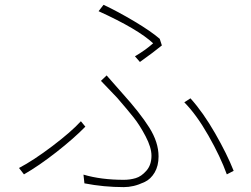

<svg xmlns="http://www.w3.org/2000/svg" viewBox="-20 -767 1040 794"><path d="M314.5 -265.6 333 -243.2Q285.2 -194.3 212.9 -137.7Q140.6 -81.1 79.1 -45.9L58.6 -72.3Q118.2 -103.5 196.3 -162.6Q274.4 -221.7 314.5 -265.6ZM946.3 -60.5 918 -45.9Q891.6 -119.1 841.8 -206.5Q792 -293.9 742.2 -343.8L767.6 -360.4Q820.3 -301.8 869.6 -215.8Q918.9 -129.9 946.3 -60.5ZM329.1 -8.8 325.2 -44.9Q397.5 -23.4 492.2 -23.4Q517.6 -23.4 541 -30.3Q564.5 -37.1 585.4 -61Q606.4 -85 606.4 -123Q606.4 -157.2 582 -203.6Q557.6 -250 532.7 -281.2Q507.8 -312.5 464.8 -362.3L397.5 -432.6L420.9 -455.1L485.4 -381.8Q558.6 -300.8 597.2 -239.7Q635.7 -178.7 635.7 -120.1Q635.7 -81.1 619.6 -53.7Q603.5 -26.4 578.6 -14.6Q553.7 -2.9 532.7 2Q511.7 6.8 492.2 6.8Q409.2 6.8 329.1 -8.8ZM558.6 -510.7 538.1 -534.2Q580.1 -558.6 613.3 -587.9Q550.8 -646.5 387.7 -720.7L408.2 -747.1Q466.8 -719.7 535.6 -678.7Q604.5 -637.7 640.6 -606.4L649.4 -579.1Q616.2 -551.8 558.6 -510.7Z"/></svg>

Font: Gen Shin Gothic ExtraLight
Style: Regular
Weight: 100
Designer: [Source Han Sans]
Ryoko NISHIZUKA  (kana & ideographs); Paul D. Hunt (Latin, Greek & Cyrillic); Wenlong ZHANG  (bopomofo
Version: Version 1.002.20150607